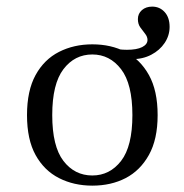

<svg xmlns="http://www.w3.org/2000/svg" viewBox="-20 -564 571 595"><path d="M388.7 -380.6Q375 -380.6 363.3 -381.5Q351.6 -382.3 338.7 -385.5L322.6 -414.5Q334.7 -412.9 347.6 -411.3Q360.5 -409.7 373.4 -409.7Q404 -409.7 420.6 -418.1Q437.1 -426.6 437.1 -440.3Q437.1 -450 429.8 -459.3Q422.6 -468.5 414.9 -479Q407.3 -489.5 407.3 -504.8Q407.3 -521.8 419.8 -532.7Q432.3 -543.5 451.6 -543.5Q475 -543.5 490.3 -526.6Q505.6 -509.7 505.6 -480.6Q505.6 -454 490.3 -431Q475 -408.1 448.8 -394.4Q422.6 -380.6 388.7 -380.6ZM266.1 11.3Q208.9 11.3 162.9 -12.1Q116.9 -35.5 90.3 -83.5Q63.7 -131.5 63.7 -207.3Q63.7 -283.1 90.3 -331.5Q116.9 -379.8 162.9 -403.2Q208.9 -426.6 266.1 -426.6Q324.2 -426.6 369.4 -403.2Q414.5 -379.8 441.5 -331.5Q468.5 -283.1 468.5 -207.3Q468.5 -132.3 441.5 -83.9Q414.5 -35.5 369.4 -12.1Q324.2 11.3 266.1 11.3ZM266.1 -20.2Q320.2 -20.2 355.2 -65.3Q390.3 -110.5 390.3 -207.3Q390.3 -304 355.2 -349.6Q320.2 -395.2 266.1 -395.2Q211.3 -395.2 176.6 -349.6Q141.9 -304 141.9 -207.3Q141.9 -110.5 176.6 -65.3Q211.3 -20.2 266.1 -20.2Z"/></svg>

Font: Playfair 12pt Light
Style: Regular
Weight: 300
Designer: Claus Eggers Sørensen
Foundry: Claus Eggers Sørensen
Version: Version 2.000;gftools[0.9.28]